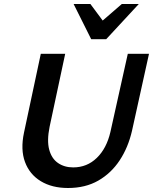

<svg xmlns="http://www.w3.org/2000/svg" viewBox="-20 -927 765 960"><path d="M320 13Q240 13 184 -21Q128 -55 105 -117Q82 -179 100 -264L184 -658H306L228 -293Q214 -224 226 -179Q238 -134 270 -112Q302 -90 346 -90Q415 -90 464 -137.5Q513 -185 532 -267L619 -658H725L640 -273Q621 -190 578.5 -125.5Q536 -61 471.5 -24Q407 13 320 13ZM436 -731 470 -804 589 -907H674L511 -731ZM436 -731 348 -907H432L507 -806L511 -731Z"/></svg>

Font: Ysabeau Office
Style: Bold Italic
Weight: 700
Italic angle: -12°
Designer: Christian Thalmann (Catharsis Fonts)
Version: Version 2.001;gftools[0.9.30]; featfreeze: tnum,lnum,ss02